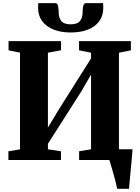

<svg xmlns="http://www.w3.org/2000/svg" viewBox="-20 -1000 872 1200"><path d="M712.5 180Q709.5 164.5 703 138.5Q696.5 112.5 688.5 84.2Q680.5 56 673.5 32.8Q666.5 9.5 663 -0.5L632 -67H808.5Q807.5 -53 805.2 -27.5Q803 -2 800.2 28.5Q797.5 59 794.5 89Q791.5 119 789.5 143.5Q787.5 168 786.5 180ZM32.5 0V-54.5L105 -66.5V-671L33.5 -685.5V-743H361.5V-686L279.5 -670.5V-203L347.5 -315.5L549 -635V-670.5L474 -685.5V-743H798V-685.5L723.5 -670.5V-67L799.5 -54.5V0H474.5V-54.5L549 -67V-533.5L488 -428.5L279.5 -101.5V-67L361 -54.5V0ZM326 -980.5Q339 -980.5 342.8 -962Q346.5 -943.5 346.5 -927Q346.5 -889 363.2 -868.5Q380 -848 421.5 -848Q463 -848 479.8 -868.5Q496.5 -889 496.5 -927Q496.5 -943.5 500.2 -962Q504 -980.5 517 -980.5H624Q624.5 -973.5 625 -966Q625.5 -958.5 625.5 -951Q625.5 -902.5 600.5 -867.8Q575.5 -833 530 -815Q484.5 -797 421 -797Q361 -797 315 -815.2Q269 -833.5 243.5 -868Q218 -902.5 218 -951Q218 -958.5 218.5 -966Q219 -973.5 219 -980.5Z"/></svg>

Font: Merriweather 48pt Black
Style: Regular
Weight: 900
Version: Version 2.100